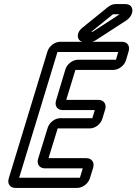

<svg xmlns="http://www.w3.org/2000/svg" viewBox="-20 -897 670 942"><path d="M301 -557 255 -404C247 -378 261 -357 287 -357H445L433 -317H275C249 -317 222 -296 214 -270L167 -118C159 -92 174 -71 200 -71H386L372 -25H74L262 -642H560L549 -604H363C337 -604 309 -583 301 -557ZM482 -314 496 -360C504 -386 489 -407 463 -407H305L350 -554H536C562 -554 590 -575 598 -601L611 -645C619 -671 605 -692 579 -692H275C249 -692 221 -671 213 -645L23 -22C15 4 29 25 55 25H359C385 25 413 4 421 -22L437 -74C445 -100 430 -121 404 -121H218L263 -267H421C447 -267 474 -288 482 -314ZM428 -741 533 -826 535 -827H567L436 -742C435 -742 434 -741 434 -741ZM392 -691H420C432 -691 440 -693 452 -701L600 -797C627 -815 636 -845 625 -863C620 -872 608 -877 595 -877H548C534 -877 523 -873 509 -862L383 -760C348 -731 360 -691 392 -691Z"/></svg>

Font: DIN Rundschrift
Style: BreitKontKu
Weight: 400
Width: 7
Version: Version 1.027